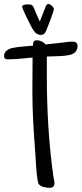

<svg xmlns="http://www.w3.org/2000/svg" viewBox="-33 -895 397 934"><path d="M344.2 -671.9Q344.2 -654.3 334.2 -643.1Q324.2 -631.8 307.1 -627.9Q279.8 -622.1 251.2 -621.8Q222.7 -621.6 194.8 -620.1V-523.4Q194.8 -400.4 202.4 -278.1Q210 -155.8 227.1 -33.2Q228.5 -25.9 230.2 -18.6Q231.9 -11.2 231.9 -3.9Q231.9 7.8 225.8 13.2Q219.7 18.6 208.5 18.6Q199.7 18.6 186.8 16.4Q173.8 14.2 166.5 9.8Q156.7 3.9 154.1 -2.2Q151.4 -8.3 149.9 -18.6Q144.5 -53.2 142.6 -87.9Q140.6 -122.6 138.2 -157.2Q132.3 -231.4 128.4 -305.2Q124.5 -378.9 124.5 -453.1Q124.5 -493.7 125 -533.7Q125.5 -573.7 125.5 -615.2Q95.2 -612.3 64.7 -609.4Q34.2 -606.4 3.4 -606.4Q-3.9 -606.4 -8.5 -610.1Q-13.2 -613.8 -13.2 -621.1Q-13.2 -638.2 -2 -647.7Q9.3 -657.2 24.9 -661.1Q49.8 -666.5 75.7 -668.2Q101.6 -669.9 127.4 -672.9Q127.4 -677.7 127.9 -682.4Q128.4 -687 130.1 -690.7Q131.8 -694.3 135.3 -696.8Q138.7 -699.2 145 -699.2Q156.7 -699.2 168.9 -693.8Q181.2 -688.5 188 -678.7L269 -687.5Q280.8 -689 292.5 -690.7Q304.2 -692.4 315.9 -692.4Q321.3 -692.4 326.4 -691.9Q331.5 -691.4 335.4 -689.2Q339.4 -687 341.8 -682.9Q344.2 -678.7 344.2 -671.9ZM74.7 -861.8Q74.7 -865.7 77.6 -868.2Q80.6 -870.6 85 -871.8Q89.4 -873 93.8 -873.3Q98.1 -873.5 101.1 -873.5Q105.5 -873.5 110.8 -873.3Q116.2 -873 120.6 -870.6Q126.5 -867.7 128.9 -862.3Q131.3 -856.9 134.3 -851.1Q140.1 -835.4 146.7 -820.3Q153.3 -805.2 160.6 -790.5Q167.5 -807.6 174.3 -825Q181.2 -842.3 188 -859.9Q189.5 -864.3 191.2 -867.4Q192.9 -870.6 196.8 -873.5Q197.8 -875.5 201.7 -875.5Q206.1 -875.5 210.9 -873Q215.8 -870.6 219.7 -866.9Q223.6 -863.3 226.3 -858.9Q229 -854.5 229 -850.1Q229 -846.2 224.1 -831.8Q219.2 -817.4 212.9 -800.3Q206.5 -783.2 200.4 -767.6Q194.3 -752 191.9 -746.6Q188 -736.3 181.9 -730.7Q175.8 -725.1 164.6 -725.1Q157.2 -725.1 150.9 -728.3Q144.5 -731.4 139.2 -735.8Q130.4 -745.6 124 -757.1Q117.7 -768.6 111.8 -779.8Q109.4 -784.2 103.5 -796.4Q97.7 -808.6 91.1 -822.3Q84.5 -835.9 79.6 -847.4Q74.7 -858.9 74.7 -861.8Z"/></svg>

Font: Just Another Hand
Style: Regular
Weight: 400
Designer: Astigmatic (AOETI)
Foundry: Astigmatic (AOETI)
Version: Version 1.000